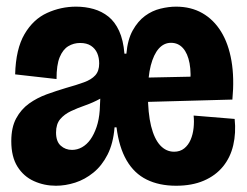

<svg xmlns="http://www.w3.org/2000/svg" viewBox="-20 -560 762 592"><path d="M152.5 12.7Q116 12.7 84.4 -1.7Q52.8 -16 33.8 -46.3Q14.8 -76.7 14.8 -124.7Q14.8 -167.2 29.9 -195.1Q45 -223 69.6 -240.7Q94.2 -258.3 124.1 -269.2Q154 -280 183.5 -288.8Q215.8 -297.8 238.8 -306.2Q261.8 -314.5 273.8 -327.8Q285.8 -341 285.8 -364.2Q285.8 -382.2 279.7 -396.2Q273.5 -410.3 260.5 -418.9Q247.5 -427.5 227 -427.5Q207 -427.5 190.5 -417.5Q174 -407.5 164.1 -383.8Q154.2 -360 154.3 -316.3L26.7 -330.7Q28.7 -408.8 55.6 -454.8Q82.5 -500.7 125.2 -520.1Q167.8 -539.5 214.5 -539.5Q243 -539.5 268.7 -532.2Q294.3 -524.8 314.2 -508.9Q334.2 -493 347.2 -464.9Q360.2 -436.8 363.7 -394.5H369.7Q373.5 -438 389.3 -466.4Q405.2 -494.8 427.2 -511Q449.3 -527.2 474.7 -533.3Q500 -539.5 522.8 -539.5Q568.7 -539.5 603.7 -519.6Q638.7 -499.7 661.6 -462.6Q684.5 -425.5 693.7 -372.4Q702.8 -319.3 696.5 -253L386.2 -244.5V-319.8L626.3 -324.8L565.5 -291.7Q570.2 -334.3 564.5 -364.8Q558.8 -395.2 544.2 -411.6Q529.5 -428 507.3 -428Q485.5 -428 469.6 -410.2Q453.7 -392.3 444.8 -357.8Q436 -323.3 436 -271.5Q436 -211.2 445.8 -171.4Q455.7 -131.7 473.9 -111.9Q492.2 -92.2 516.8 -92.2Q535.3 -92.2 548.1 -102.5Q560.8 -112.8 567.8 -129.2Q574.8 -145.7 576.9 -165.6Q579 -185.5 577 -203.7L703.5 -193.3Q708 -150.2 699.2 -112.4Q690.5 -74.7 667.6 -46.6Q644.7 -18.5 608.3 -2.9Q572 12.7 523 12.7Q470.8 12.7 432.3 -6.3Q393.8 -25.2 370.4 -65.5Q347 -105.8 339.3 -167.3H333.2Q329.2 -117.8 311.7 -83.4Q294.2 -49 268 -27.8Q241.8 -6.5 211.8 3.1Q181.7 12.7 152.5 12.7ZM202 -97.8Q218.3 -97.8 232.9 -106Q247.5 -114.2 258.8 -129.9Q270 -145.7 277.8 -168.6Q285.5 -191.5 287.5 -220L292 -318L325 -286.7Q310.2 -267.3 288.4 -255.4Q266.7 -243.5 243 -235.2Q219.3 -227 198.9 -217.4Q178.5 -207.8 165.7 -192.7Q152.8 -177.5 152.8 -151.3Q152.8 -123.7 167.3 -110.8Q181.8 -97.8 202 -97.8Z"/></svg>

Font: Bricolage Grotesque 96pt ExtraBold SemiCondensed
Style: Regular
Weight: 800
Width: 4
Version: Version 1.001;gftools[0.9.33.dev8+g029e19f]